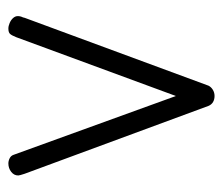

<svg xmlns="http://www.w3.org/2000/svg" viewBox="-56 -456 520 447"><g transform="rotate(-90 203.5 -233.0)"><path d="M18 -450Q18 -460 26.5 -466.5Q35 -473 46 -473Q52 -473 58 -470Q64 -467 66 -461L203 -83L340 -455Q344 -465 347.5 -469Q351 -473 360 -473Q366 -473 373 -470Q380 -467 384.5 -462Q389 -457 389 -451Q389 -445 386 -439L385 -435L227 -7Q224 -1 217.5 3Q211 7 203 7Q195 7 189 3.5Q183 0 180 -7L22 -435Q18 -447 18 -450Z"/></g></svg>

Font: Dosis
Style: Regular
Weight: 400
Designer: Edgar Tolentino, Pablo Impallari, Igino Marini
Foundry: Edgar Tolentino, Pablo Impallari, Igino Marini
Version: Version 1.007;Glyphs 3.1.1 (3134)